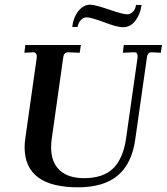

<svg xmlns="http://www.w3.org/2000/svg" viewBox="-20 -789 711 819"><path d="M85 -161Q85 -179 88 -199L137 -545V-549Q137 -556 133 -561Q129 -566 123 -566L84 -564L88 -597H325L320 -564L271 -566Q253 -566 250 -546L201 -199Q198 -179 198 -161Q198 -97 234.5 -63Q271 -29 338 -29Q421 -29 463.5 -71.5Q506 -114 518 -200L567 -545V-549Q567 -566 553 -566L504 -564L508 -597H671L666 -564L627 -566Q610 -566 607 -546L557 -195Q543 -92 483 -41Q423 10 313 10Q85 10 85 -161ZM422 -695Q367 -715 350 -715Q336 -715 325 -703.5Q314 -692 311 -674H288Q293 -715 314.5 -742Q336 -769 365 -769Q385 -769 449 -747Q504 -728 522 -728Q536 -728 547 -739Q558 -750 560 -768H584Q578 -727 557 -700Q536 -673 506 -673Q490 -673 470.5 -678.5Q451 -684 422 -695Z"/></svg>

Font: Unna Medium
Style: Italic
Weight: 500
Italic angle: -8.05°
Designer: Jorge de Buen Unna
Foundry: Omnibus-Type
Version: Version 2.008